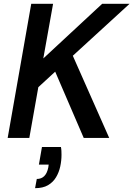

<svg xmlns="http://www.w3.org/2000/svg" viewBox="-20 -720 696 1002"><path d="M20 0 143 -700H257L206 -415L513 -700H656L360 -429L550 0H417L268 -346L180 -265L133 0ZM163 262 172 214Q196 214 211 199Q226 184 232 154L234 139H183L199 47H298Q300 57 300.5 67.5Q301 78 301 88Q301 118 294.5 148.5Q288 179 272.5 205Q257 231 230.5 246.5Q204 262 163 262Z"/></svg>

Font: Rethink Sans SemiBold
Style: Italic
Weight: 600
Italic angle: -10°
Designer: The Rethink Sans project authors (Hans Thiessen). DM Sans designed by Colophon Foundry.
Foundry: Rethink Communications LLC
Version: Version 1.001